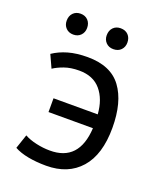

<svg xmlns="http://www.w3.org/2000/svg" viewBox="-131 -769 727 865"><g transform="rotate(20 232.5 -336.5)"><path d="M121 -285H333Q328 -356 291.5 -399Q255 -442 188 -442Q147 -442 116.5 -431Q86 -420 67 -407L39 -468Q70 -489 110 -500.5Q150 -512 203 -512Q314 -512 365 -443Q416 -374 416 -250Q416 -122 357 -55Q298 12 193 12Q146 12 106.5 4.5Q67 -3 40 -18L63 -86Q86 -73 119.5 -65.5Q153 -58 185 -58Q325 -57 334 -219H121ZM57 -634Q57 -657 70.5 -671Q84 -685 106 -685Q128 -685 141.5 -671Q155 -657 155 -634Q155 -613 141.5 -599Q128 -585 106 -585Q84 -585 70.5 -599Q57 -613 57 -634ZM249 -634Q249 -657 262.5 -671Q276 -685 298 -685Q321 -685 334.5 -671Q348 -657 348 -634Q348 -613 334.5 -599Q321 -585 298 -585Q276 -585 262.5 -599Q249 -613 249 -634Z"/></g></svg>

Font: PTSans
Style: Regular
Weight: 400
Designer: A.Korolkova, O.Umpeleva, V.Yefimov
Foundry: ParaType Ltd
Version: Version 2.003W OFL